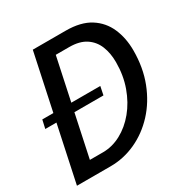

<svg xmlns="http://www.w3.org/2000/svg" viewBox="-169 -875 974 1012"><g transform="rotate(-30 318.0 -369.0)"><path d="M11 0 168 -737.5H368Q459.5 -737.5 516 -701.8Q572.5 -666 599 -605.2Q625.5 -544.5 625.5 -469.5Q625.5 -364.5 592 -278.2Q558.5 -192 500.8 -129.8Q443 -67.5 369.5 -33.8Q296 0 216 0ZM127.5 -34 88.5 -84H218Q274.5 -84 327.8 -112.5Q381 -141 423.2 -192.2Q465.5 -243.5 490.2 -312.2Q515 -381 515 -461.5Q515 -516.5 497.5 -559.8Q480 -603 441.8 -628.2Q403.5 -653.5 341 -653.5H211L270 -703.5ZM16 -342.5 27.5 -394H380.5L370 -342.5Z"/></g></svg>

Font: Epilogue Medium
Style: Italic
Weight: 500
Italic angle: -12°
Designer: Tyler Finck
Foundry: Etcetera Type Co
Version: Version 2.112